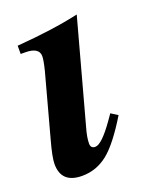

<svg xmlns="http://www.w3.org/2000/svg" viewBox="-98 -521 474 589"><g transform="rotate(-20 139.0 -226.5)"><path d="M216 -142 238 -128Q190 -49 153 -20Q116 9 70 9Q2 9 2 -54Q2 -76 17 -130L72 -333Q80 -365 80 -378Q80 -407 34 -407H20V-434Q138 -443 223 -462L132 -128Q123 -97 123 -77Q123 -61 138 -61Q159 -61 202 -122Z"/></g></svg>

Font: STIX
Style: Bold Italic
Weight: 700
Italic angle: -16.33°
Designer: MicroPress Inc., with final additions and corrections provided by Coen Hoffman, Elsevier (retired)
Version: Version 1.1.1